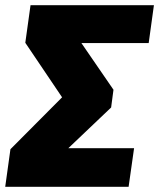

<svg xmlns="http://www.w3.org/2000/svg" viewBox="-48 -716 610 736"><path d="M522 -551H264L387 -372L378 -304L214 -148H466L445 0H-28L-8 -144L190 -343L49 -552L69 -696H542Z"/></svg>

Font: FiraGO Heavy
Style: Italic
Weight: 900
Italic angle: -8°
Designer: bBox Type GmbH
Foundry: bBox Type GmbH
Version: Version 1.001